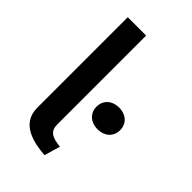

<svg xmlns="http://www.w3.org/2000/svg" viewBox="-209 -753 844 844"><g transform="rotate(45 212.5 -331.0)"><path d="M320.8 -367.5C279.2 -367.5 247.5 -341.7 247.5 -300C247.5 -258.3 279.2 -232.5 320.8 -232.5C362.5 -232.5 394.2 -258.3 394.2 -300C394.2 -341.7 362.5 -367.5 320.8 -367.5ZM66.7 -111.7C66.7 -11.7 166.7 7.5 236.7 12.5L258.3 -61.7C205 -66.7 180.8 -80.8 180.8 -122.5V-675H66.7Z"/></g></svg>

Font: Boon SemiBold
Style: Regular
Weight: 600
Designer: Sungsit Sawaiwan
Foundry: FontUni
Version: Version 2.0